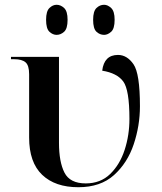

<svg xmlns="http://www.w3.org/2000/svg" viewBox="-20 -774 680 804"><path d="M308 10Q401 10 457.5 -41Q514 -92 540 -170Q566 -248 566 -329Q566 -466 539 -505Q512 -544 474 -544Q416 -544 408 -478Q470 -468 496 -433Q522 -398 522 -276Q522 -208 502 -146.5Q482 -85 441.5 -45.5Q401 -6 339 -6Q273 -6 250 -51Q227 -96 227 -176V-536H26V-526H40Q72 -526 87 -513Q102 -500 102 -463V-198Q102 -94 156.5 -42Q211 10 308 10ZM416 -628Q431 -628 445.5 -641Q460 -654 460 -691Q460 -727 445.5 -740.5Q431 -754 416 -754Q398 -754 384 -740.5Q370 -727 370 -691Q370 -654 384 -641Q398 -628 416 -628ZM217 -628Q234 -628 248.5 -641Q263 -654 263 -691Q263 -727 248.5 -740.5Q234 -754 217 -754Q201 -754 187 -740.5Q173 -727 173 -691Q173 -654 187 -641Q201 -628 217 -628Z"/></svg>

Font: Noto Serif Display Semi
Style: Regular
Weight: 600
Designer: Monotype Design Team
Foundry: Monotype Imaging Inc.
Version: Version 1.900